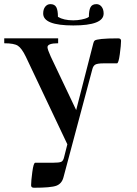

<svg xmlns="http://www.w3.org/2000/svg" viewBox="-30 -883 655 915"><path d="M319.3 -761.7C415.7 -761.7 463.9 -780.6 463.9 -818.4C463.9 -832 460.6 -842.9 454.1 -851.1C447.6 -859.2 439.5 -863.3 429.7 -863.3C416 -863.3 406.6 -858.4 401.4 -848.6C396.2 -838.9 393.6 -823.6 393.6 -802.7L385.7 -797.9C380.5 -795.3 371.4 -792.7 358.4 -790C346 -787.4 333 -786.1 319.3 -786.1C288.7 -786.1 264.3 -791.7 246.1 -802.7C246.1 -823.6 243.5 -838.9 238.3 -848.6C233.1 -858.4 223.6 -863.3 210 -863.3C200.2 -863.3 192.1 -859.2 185.5 -851.1C179 -842.9 175.8 -832 175.8 -818.4C175.8 -780.6 223.6 -761.7 319.3 -761.7ZM272.5 -38.1 410.2 -553.7C412.8 -564.1 417.5 -571.3 424.3 -575.2C431.2 -579.1 444.3 -581.1 463.9 -581.1H527.3C532.6 -581.1 537.1 -595.7 541 -625C544.9 -654.3 546.9 -675.5 546.9 -688.5C546.9 -696.3 542.3 -700.2 533.2 -700.2C498 -700.2 471.7 -699.2 454.1 -697.3C436.5 -695.3 425.9 -693 422.4 -690.4C418.8 -687.8 416.3 -683.6 415 -677.7L333 -358.4L211.9 -613.3C201.5 -636.1 196.3 -651 196.3 -658.2C196.3 -670.6 213.2 -676.8 247.1 -676.8V-700.2H-9.8V-676.8C21.5 -676.8 43.1 -672.9 55.2 -665C67.2 -657.2 79.8 -640 92.8 -613.3L291 -195.3L275.4 -133.8C272.8 -122.1 268.2 -114.7 261.7 -111.8C255.2 -108.9 241.5 -107.4 220.7 -107.4H137.7C132.5 -107.4 127.9 -92.8 124 -63.5C120.1 -34.2 118.2 -13 118.2 0C118.2 7.8 122.7 11.7 131.8 11.7C185.9 11.7 221.5 8.5 238.8 2C256 -4.6 267.3 -17.9 272.5 -38.1Z"/></svg>

Font: TriodPostnaja
Style: Medium
Weight: 500
Version: 20110805; ttfautohint (v0.96) -l 8 -r 50 -G 200 -x 14 -w "G"